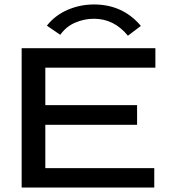

<svg xmlns="http://www.w3.org/2000/svg" viewBox="-20 -840 790 860"><path d="M77 0V-624H676V-537H183V-369H594V-281H183V-87H671V0ZM250 -684 190 -725Q226 -771 282 -795.5Q338 -820 401 -820Q530 -820 611 -724L553 -680Q491 -756 401 -756Q357 -756 316.5 -738.5Q276 -721 250 -684Z"/></svg>

Font: Inconsolata ExtraExpanded SemiBold
Style: Regular
Weight: 600
Width: 8
Monospace: yes
Designer: Raph Levien, Cyreal, Brenton Simpson
Foundry: Raph Levien, Cyreal, Google
Version: Version 3.001; ttfautohint (v1.8.2.53-6de2)